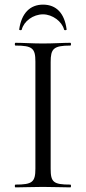

<svg xmlns="http://www.w3.org/2000/svg" viewBox="-20 -810 372 830"><path d="M199 -81V-542C199 -599 211 -613 284 -613C288 -613 288 -625 284 -625C253 -625 213 -622 165 -622C120 -622 79 -625 47 -625C43 -625 43 -613 47 -613C120 -613 133 -601 133 -544V-81C133 -23 120 -12 47 -12C43 -12 43 0 47 0C79 0 120 -2 165 -2C213 -2 252 0 284 0C288 0 288 -12 284 -12C210 -12 199 -23 199 -81ZM74 -682C83 -718 123 -748 166 -748C207 -748 248 -717 257 -682C258 -678 269 -679 268 -683C259 -752 224 -790 166 -790C110 -790 73 -753 63 -683C62 -679 73 -678 74 -682Z"/></svg>

Font: Cormorant Garamond
Style: Regular
Weight: 400
Designer: Christian Thalmann (Catharsis Fonts)
Foundry: Catharsis Fonts
Version: Version 4.002;Glyphs 3.4 (3410)